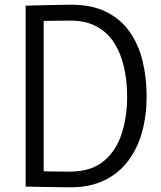

<svg xmlns="http://www.w3.org/2000/svg" viewBox="-20 -792 684 815"><path d="M278.8 -772Q367.6 -772.6 429.3 -742.3Q491.1 -712 529.4 -658.4Q567.6 -604.7 585 -533.7Q602.4 -462.7 602.4 -382Q602.4 -301.6 582.9 -231.3Q563.4 -161 523.4 -108.3Q483.5 -55.6 421.9 -26Q360.3 3.6 276.5 3Q233.4 2.7 187.3 1.9Q141.2 1 88.9 0V-768Q140.9 -769 188.3 -770.4Q235.7 -771.7 278.8 -772ZM276.8 -63.5Q364.6 -63.5 418 -106.2Q471.4 -148.8 495.5 -221.3Q519.7 -293.9 519.7 -381.7Q519.7 -447.3 506.6 -505.7Q493.6 -564 465.3 -608.9Q437 -653.7 391 -679.1Q345 -704.5 278.8 -704.5Q253 -704.5 218.4 -704.1Q183.9 -703.8 148.8 -702.8L165.4 -719.3V-48.7L148.8 -65.2Q183.9 -64.2 217.1 -63.9Q250.3 -63.5 276.8 -63.5Z"/></svg>

Font: Yaldevi ExtraLight
Style: Regular
Weight: 200
Designer: Sol Matas, Rajitha Manaperi, Kosala Senevirathne
Foundry: Mooniak
Version: Version 1.100